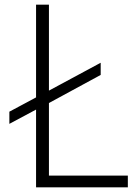

<svg xmlns="http://www.w3.org/2000/svg" viewBox="-20 -800 580 820"><path d="M526 0H134V-332L20 -271V-323L134 -384V-780H189V-413L410 -532V-480L189 -360V-50H526Z"/></svg>

Font: Tanohe Sans Light
Style: Regular
Weight: 300
Designer: Village Type and Design LLC & Cristiano Sobral
Foundry: Cooper Hewitt Smithsonian Design Museum
Version: Version 1.00;September 29, 2021;FontCreator 13.0.0.2655 64-b